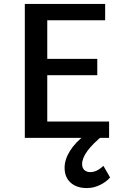

<svg xmlns="http://www.w3.org/2000/svg" viewBox="-20 -700 629 975"><path d="M106 0ZM534 -83V0H106V-680H514V-597H220V-401H474V-318H220V-83ZM308 152Q308 110 335.5 66Q363 22 413 -15H506Q397 73 397 133Q397 153 408.5 163.5Q420 174 439 174Q472 174 505 142L539 201Q521 223 488.5 239Q456 255 421 255Q369 255 338.5 227.5Q308 200 308 152Z"/></svg>

Font: Martel Sans SemiBold
Style: Regular
Weight: 600
Designer: Dan Reynolds and Mathieu Réguer
Foundry: Dan Reynolds and Mathieu Réguer
Version: Version 1.002; ttfautohint (v1.1) -l 5 -r 5 -G 72 -x 0 -D la